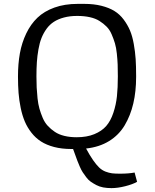

<svg xmlns="http://www.w3.org/2000/svg" viewBox="-20 -741 791 980"><path d="M343.8 19.5Q295.4 19.5 256.3 9.3Q217.3 -1 189.5 -18.8Q161.6 -36.6 140.6 -63.5Q119.6 -90.3 106.7 -120.6Q93.8 -150.9 85.7 -189.9Q77.6 -229 74.7 -266.8Q71.8 -304.7 71.8 -350.1V-351.1Q71.8 -415 81.5 -469Q91.3 -522.9 114 -570.3Q136.7 -617.7 171.1 -650.6Q205.6 -683.6 257.8 -702.4Q310.1 -721.2 376.5 -721.2H410.6Q459 -721.2 497.8 -711.4Q536.6 -701.7 564 -684.8Q591.3 -668 611.3 -641.1Q631.3 -614.3 643.6 -585.2Q655.8 -556.2 662.8 -516.6Q669.9 -477.1 672.4 -439.7Q674.8 -402.3 674.8 -354.5V-348.1Q674.8 -274.4 660.4 -212.9Q646 -151.4 616.5 -101.6Q586.9 -51.8 536.9 -21Q486.8 9.8 419.4 17.1Q438.5 52.7 455.1 76.4Q471.7 100.1 486.1 114Q500.5 127.9 518.3 134.8Q536.1 141.6 551.8 143.6Q567.4 145.5 592.3 145.5Q636.7 145.5 667 139.6L679.7 187Q657.7 199.7 619.1 209.5Q580.6 219.2 549.3 219.2Q526.4 219.2 506.8 215.6Q487.3 211.9 471.7 203.6Q456.1 195.3 443.6 186.8Q431.2 178.2 420.4 163.8Q409.7 149.4 402.3 138.4Q395 127.4 387 108.9Q378.9 90.3 374.8 79.3Q370.6 68.4 363.5 48.3Q356.4 28.3 353 19.5ZM371.1 -40.5Q423.3 -40.5 461.4 -56.2Q499.5 -71.8 522.2 -97.9Q544.9 -124 558.6 -165.3Q572.3 -206.5 576.9 -249.8Q581.5 -293 581.5 -351.1Q581.5 -385.3 580.6 -410.9Q579.6 -436.5 576.4 -467Q573.2 -497.6 566.7 -519.8Q560.1 -542 550 -565.4Q540 -588.9 524.4 -604.7Q508.8 -620.6 488 -633.8Q467.3 -647 438.5 -653.3Q409.7 -659.7 374 -659.7Q336.4 -659.7 306.4 -651.6Q276.4 -643.6 254.9 -629.6Q233.4 -615.7 217.5 -593.8Q201.7 -571.8 191.9 -547.1Q182.1 -522.5 176.3 -489.5Q170.4 -456.5 168.2 -424.1Q166 -391.6 166 -351.1Q166 -319.3 167.2 -294.2Q168.5 -269 171.6 -239Q174.8 -209 181.4 -186Q188 -163.1 198 -139.4Q208 -115.7 223.9 -98.6Q239.7 -81.5 260 -67.9Q280.3 -54.2 308.6 -47.4Q336.9 -40.5 371.1 -40.5Z"/></svg>

Font: Fjord
Style: One
Weight: 400
Designer: Viktoriya Grabowska
Foundry: Viktoriya Grabowska
Version: Version 1.002